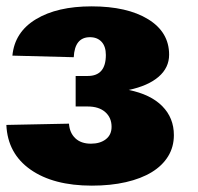

<svg xmlns="http://www.w3.org/2000/svg" viewBox="-20 -572 622 604"><path d="M269 12Q148 12 76 -38.5Q4 -89 0 -179L197 -183Q199 -154 217 -137Q235 -120 266 -120Q295 -120 313 -134Q331 -148 331 -173Q331 -202 311 -219.5Q291 -237 256 -237H218V-333H256Q313 -333 313 -399Q313 -426 299.5 -440.5Q286 -455 263 -455Q215 -455 212 -392L19 -397Q26 -471 93 -511.5Q160 -552 268 -552Q380 -552 446 -511.5Q512 -471 512 -400Q512 -359 479 -330.5Q446 -302 385 -289Q454 -275 490.5 -238Q527 -201 527 -147Q527 -110 509 -80.5Q491 -51 457.5 -30.5Q424 -10 376 1Q328 12 269 12Z"/></svg>

Font: Geist Black
Style: Regular
Weight: 400
Designer: Basement.studio, Andrés Briganti, Mateo Zaragoza
Foundry: Basement.studio, Vercel, Andrés Briganti, Guido Ferreyra, Mateo Zaragoza
Version: Version 1.401